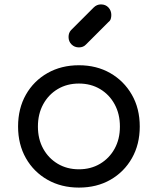

<svg xmlns="http://www.w3.org/2000/svg" viewBox="-20 -847 716 871"><path d="M338 4Q258 4 195.5 -31.5Q133 -67 97.5 -129.5Q62 -192 62 -273Q62 -355 97.5 -417.5Q133 -480 195.5 -515.5Q258 -551 338 -551Q418 -551 480 -515.5Q542 -480 578 -417.5Q614 -355 614 -273Q614 -192 578.5 -129.5Q543 -67 481 -31.5Q419 4 338 4ZM338 -79Q392 -79 434 -104Q476 -129 500 -172.5Q524 -216 524 -273Q524 -330 500 -374Q476 -418 434 -443Q392 -468 338 -468Q284 -468 242 -443Q200 -418 176 -374Q152 -330 152 -273Q152 -216 176 -172.5Q200 -129 242 -104Q284 -79 338 -79ZM338 -632Q318 -632 304.5 -645.5Q291 -659 291 -679Q291 -698 302 -710L405 -813Q419 -827 438 -827Q459 -827 472 -813Q485 -799 485 -779Q485 -770 482.5 -761.5Q480 -753 472 -747L370 -645Q358 -632 338 -632Z"/></svg>

Font: Comfortaa SemiBold
Style: Regular
Weight: 600
Designer: Johan Aakerlund
Foundry: Johan Aakerlund
Version: Version 3.104; ttfautohint (v1.8.1.43-b0c9)